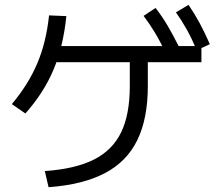

<svg xmlns="http://www.w3.org/2000/svg" viewBox="-20 -782 904 801"><path d="M521.5 -422.9V-558.6H596.7V-422.9Q596.7 -288.1 553.2 -198.2Q509.8 -108.4 418.5 -60.1Q327.1 -11.7 182.6 -1L167 -68.4Q293.9 -77.1 371.6 -116.2Q449.2 -155.3 485.4 -230Q521.5 -304.7 521.5 -422.9ZM184.6 -717.8 256.8 -714.8Q244.1 -588.9 203.6 -492.2Q163.1 -395.5 85.9 -308.6L29.3 -347.7Q97.7 -428.7 135.3 -517.1Q172.9 -605.5 184.6 -717.8ZM185.5 -589.8H820.3V-522.5H185.5ZM579.1 -715.8 628.9 -749Q656.2 -713.9 678.7 -675.8Q701.2 -637.7 725.6 -588.9L670.9 -560.5Q649.4 -607.4 627.4 -644Q605.5 -680.7 579.1 -715.8ZM713.9 -730.5 766.6 -761.7Q792 -724.6 813 -685.5Q834 -646.5 855.5 -597.7L800.8 -572.3Q780.3 -621.1 759.3 -658.7Q738.3 -696.3 713.9 -730.5Z"/></svg>

Font: Pretendard GOV Variable
Style: Regular
Weight: 400
Designer: Base glyphs from Inter by Rasmus Andersson; Hangul glyphs from Noto Sans CJK(Source Han Sans) by Jang Soo-young and Kang
Foundry: Kil Hyung-jin
Version: Version 1.307;Glyphs 3.2 (3192)